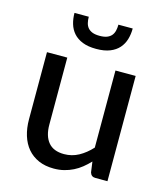

<svg xmlns="http://www.w3.org/2000/svg" viewBox="-109 -802 777 895"><g transform="rotate(15 279.5 -355.0)"><path d="M491 -508V0H432.5Q412.5 0 406.5 -19.5L399.5 -70.5Q383 -53 365 -38.5Q347 -24 326.5 -13.8Q306 -3.5 283 2.2Q260 8 233.5 8Q191.5 8 159.8 -6Q128 -20 106.5 -45.2Q85 -70.5 74 -106Q63 -141.5 63 -184.5V-508H161V-184.5Q161 -130 186 -99.8Q211 -69.5 262.5 -69.5Q300 -69.5 332.5 -87.2Q365 -105 393.5 -136V-508ZM280 -582Q240.5 -582 213.8 -592.8Q187 -603.5 170.5 -622.2Q154 -641 146.8 -665.5Q139.5 -690 139.5 -718H208.5Q208.5 -702 211.8 -688.5Q215 -675 223.2 -665.2Q231.5 -655.5 245.2 -650.2Q259 -645 280 -645Q301 -645 314.8 -650.2Q328.5 -655.5 336.8 -665.2Q345 -675 348.2 -688.5Q351.5 -702 351.5 -718H420.5Q420.5 -690 413.2 -665.5Q406 -641 389.5 -622.2Q373 -603.5 346.2 -592.8Q319.5 -582 280 -582Z"/></g></svg>

Font: LatoLatin Medium
Style: Regular
Weight: 500
Designer: Lukasz Dziedzic with Adam Twardoch and Botio Nikoltchev
Foundry: tyPoland Lukasz Dziedzic
Version: Version 2.015; 2015-08-06; http://www.latofonts.com/